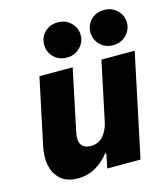

<svg xmlns="http://www.w3.org/2000/svg" viewBox="-114 -855 834 954"><g transform="rotate(-15 302.5 -377.5)"><path d="M510 -584Q468 -584 442 -611Q416 -638 416 -675Q416 -712 442 -738.5Q468 -765 510 -765Q550 -765 577 -738.5Q604 -712 604 -675Q604 -638 577 -611Q550 -584 510 -584ZM272 -584Q230 -584 204 -611Q178 -638 178 -675Q178 -712 204 -738.5Q230 -765 272 -765Q312 -765 339 -738.5Q366 -712 366 -675Q366 -638 339 -611Q312 -584 272 -584ZM168 10Q93 10 58.5 -45.5Q24 -101 44 -195L115 -530H286L219 -211Q211 -172 224.5 -150.5Q238 -129 273 -129Q313 -129 336.5 -156.5Q360 -184 369 -223L434 -530H605L493 0H322L337 -75H331Q304 -40 263.5 -15Q223 10 168 10Z"/></g></svg>

Font: Be Vietnam Pro ExtraBold
Style: Italic
Weight: 800
Italic angle: -12°
Designer: Lam Bao, Tony Le, Vietanh Nguyen
Foundry: Yellow Type Foundry
Version: Version 1.002; ttfautohint (v1.8.3)